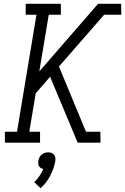

<svg xmlns="http://www.w3.org/2000/svg" viewBox="-20 -755 662 1016"><path d="M391 0 245 -349 169 -261 135 -58H192V0H6V-58H70L173 -677H116V-735H302V-677H238L188 -377L499 -735H621L622 -677H531L292 -403L435 -58H511L512 0ZM195 241 161 209Q177 194 189 176Q201 158 209 139Q202 138 196 134Q190 130 186.5 124Q183 118 182.5 110.5Q182 103 183 96Q184 87 188.5 78Q193 69 200.5 63Q208 57 217 54Q226 51 235 51Q244 51 252 54Q260 57 265.5 63Q271 69 272.5 78Q274 87 273 96Q266 135 246.5 173.5Q227 212 195 241Z"/></svg>

Font: Iosevka Etoile Light
Style: Italic
Weight: 300
Italic angle: -9°
Designer: Belleve Invis
Foundry: Belleve Invis
Version: Version 22.1.2; ttfautohint (v1.8.4)